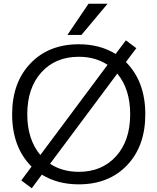

<svg xmlns="http://www.w3.org/2000/svg" viewBox="-20 -977 843 1028"><path d="M45 -365Q45 -535 143 -637.5Q241 -740 402 -740Q515 -740 599 -688L654 -761L710 -719L654 -645Q758 -541 758 -365Q758 -195 660.5 -92.5Q563 10 402 10Q288 10 204 -42L150 31L94 -11L149 -85Q45 -189 45 -365ZM454 -957H556L416 -790H341ZM248 -100Q314 -57 402 -57Q526 -57 601.5 -140.5Q677 -224 677 -365Q677 -500 608 -583ZM196 -147 556 -630Q490 -673 402 -673Q277 -673 201.5 -589.5Q126 -506 126 -365Q126 -231 196 -147Z"/></svg>

Font: Mplus 1p
Style: Regular
Weight: 400
Version: Version 1.061